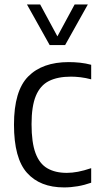

<svg xmlns="http://www.w3.org/2000/svg" viewBox="-20 -828 442 858"><path d="M266 9.5Q159 9.5 100.8 -55.5Q42.5 -120.5 42.5 -271Q42.5 -422 106 -486.2Q169.5 -550.5 287 -550.5Q312 -550.5 337.8 -547.8Q363.5 -545 387.5 -538.5V-473.5Q363 -480 339.8 -482.8Q316.5 -485.5 297 -485.5Q237.5 -485.5 198.5 -465.8Q159.5 -446 140.2 -399.5Q121 -353 121 -273Q121 -191 138.8 -143.5Q156.5 -96 191.8 -75.8Q227 -55.5 278.5 -55.5Q302 -55.5 328.5 -60.5Q355 -65.5 387.5 -76.5V-11.5Q328 9.5 266 9.5ZM202 -626.5 100.5 -808H159.5L236.5 -665.5L313.5 -808H372.5L271 -626.5Z"/></svg>

Font: Encode Sans Semi Condensed
Style: Regular
Weight: 400
Width: 4
Designer: Multiple Designers
Foundry: Impallari Type
Version: Version 3.000; ttfautohint (v1.8.3) -l 8 -r 50 -G 200 -x 14 